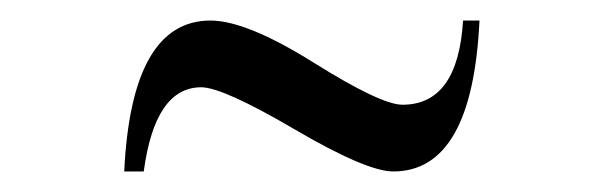

<svg xmlns="http://www.w3.org/2000/svg" viewBox="-20 -369 583 187"><path d="M431 -349H447Q440 -202 363 -202Q337 -202 267 -243Q197 -284 176 -284Q131 -284 120 -202H101Q108 -349 185 -349Q220 -349 285.5 -308Q351 -267 372 -267Q426 -267 431 -349Z"/></svg>

Font: Aksara Bali Galang
Style: Regular
Weight: 400
Designer: Bemby Bantara Narendra and Made Suatjana
Foundry: Bemby Bantara Narendra and Made Suatjana
Version: Version 1.001 2012 web release